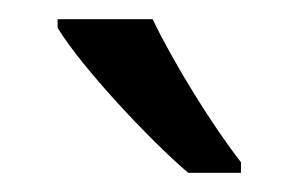

<svg xmlns="http://www.w3.org/2000/svg" viewBox="-20 -786 311 200"><path d="M139 -766H40V-757C65 -716 135 -641 176 -606H231V-617C202 -654 161 -720 139 -766Z"/></svg>

Font: Noto Sans Lao UI Cond
Style: Regular
Weight: 400
Width: 3
Designer: Monotype Design Team
Foundry: Monotype Imaging Inc.
Version: Version 2.000